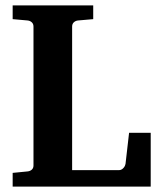

<svg xmlns="http://www.w3.org/2000/svg" viewBox="-20 -691 594 711"><path d="M26.9 0V-50.8L82 -56.2Q91.3 -57.1 97.7 -62.7Q104 -68.4 104 -78.1V-592.8Q104 -602.5 97.7 -608.4Q91.3 -614.3 82 -615.2L26.9 -620.1V-670.9H325.2V-620.1L269 -615.2Q259.8 -614.3 253.4 -608.4Q247.1 -602.5 247.1 -592.8V-61H420.9Q426.3 -61 430.4 -63.5Q434.6 -65.9 437.7 -69.6Q440.9 -73.2 442.6 -77.1Q444.3 -81.1 444.8 -84L458 -199.2H538.1V0Z"/></svg>

Font: Charis SIL Eur
Style: Bold
Weight: 700
Foundry: SIL International
Version: Version 5.000